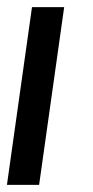

<svg xmlns="http://www.w3.org/2000/svg" viewBox="-30 -520 261 540"><path d="M60 -500H150.5L80 0H-10.5Z"/></svg>

Font: Urbanist Medium
Style: Italic
Weight: 500
Italic angle: -8°
Designer: Corey Hu
Foundry: Corey Hu
Version: Version 1.330; ttfautohint (v1.8.4.7-5d5b)